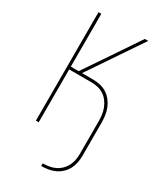

<svg xmlns="http://www.w3.org/2000/svg" viewBox="-231 -824 963 1127"><g transform="rotate(30 250.0 -260.0)"><path d="M248 215V197Q270 197 291 193.5Q312 190 331 181Q350 172 365.5 157Q381 142 391 123Q401 104 405 83Q409 62 409 41V-182Q409 -204 406 -225.5Q403 -247 395 -267.5Q387 -288 373.5 -306Q360 -324 341.5 -336Q323 -348 301.5 -353Q280 -358 258 -358H107V0H88V-735H107V-377H160L257 -520L402 -735H425L183 -377H258Q282 -377 306.5 -371.5Q331 -366 351.5 -353Q372 -340 387.5 -320Q403 -300 412 -277.5Q421 -255 424.5 -230.5Q428 -206 428 -182V41Q428 65 423.5 88.5Q419 112 408 133Q397 154 379.5 170.5Q362 187 340.5 197Q319 207 295.5 211Q272 215 248 215Z"/></g></svg>

Font: Iosevka SS04 Thin
Style: Regular
Weight: 100
Monospace: yes
Designer: Belleve Invis
Foundry: Belleve Invis
Version: Version 19.0.0; ttfautohint (v1.8.4)